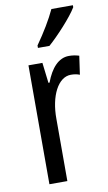

<svg xmlns="http://www.w3.org/2000/svg" viewBox="-87 -810 481 854"><g transform="rotate(-10 153.0 -383.0)"><path d="M306 -757V-766H209C188 -721 158 -671 120 -617V-606H172C213 -642 281 -715 306 -757ZM249 -547C202 -547 167 -507 144 -445H139L128 -537H65V0H146V-280C145 -385 186 -463 243 -463C258 -463 271 -461 283 -456L295 -540C279 -545 264 -547 249 -547Z"/></g></svg>

Font: Noto Sans Arabic ExtCond
Style: Regular
Weight: 400
Width: 2
Designer: Monotype Design Team, Nadine Chahine, Nizar Qandah and Khaled Hosny
Foundry: Monotype Imaging Inc.
Version: Version 2.012